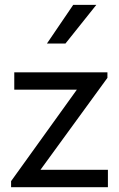

<svg xmlns="http://www.w3.org/2000/svg" viewBox="-20 -775 492 795"><path d="M25.9 -24.9 298.3 -403.8H39.1V-475.6H424.8V-452.6L147.5 -71.8H426.8V0H25.9ZM283.2 -754.9H378.9L251 -594.7H174.3Z"/></svg>

Font: Selawik
Style: Regular
Weight: 400
Designer: Aaron Bell
Foundry: Microsoft Corporation
Version: Version 1.01